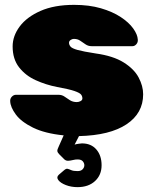

<svg xmlns="http://www.w3.org/2000/svg" viewBox="-20 -550 630 790"><path d="M299 220Q273 220 251 211.5Q229 203 220 191Q211 179 222 169L243 151Q252 143 258 144.5Q264 146 273 150Q282 154 299 154Q313 154 320 146.5Q327 139 327 130Q327 121 320.5 113.5Q314 106 299 106Q290 106 280 108.5Q270 111 261 111.5Q252 112 245 106L224 85Q217 78 216 72Q215 66 222 52L242 7Q164 -1 115.5 -25Q67 -49 45 -79Q23 -109 22 -133Q21 -144 28.5 -152Q36 -160 46 -160H212Q214 -160 216 -160Q218 -160 220 -160Q235 -160 245.5 -152.5Q256 -145 268 -137.5Q280 -130 296 -130Q304 -130 311.5 -134Q319 -138 319 -145Q319 -154 313.5 -161Q308 -168 286.5 -175.5Q265 -183 215 -192Q169 -201 127 -220Q85 -239 58.5 -273Q32 -307 32 -359Q32 -402 61 -441Q90 -480 146.5 -505Q203 -530 285 -530Q347 -530 395 -516Q443 -502 476.5 -480Q510 -458 528 -433Q546 -408 547 -387Q548 -376 541 -368Q534 -360 525 -360H365Q363 -360 361 -360Q359 -360 357 -360Q343 -360 332 -367.5Q321 -375 310 -382.5Q299 -390 284 -390Q277 -390 270.5 -385.5Q264 -381 264 -374Q264 -366 270 -358.5Q276 -351 299 -344.5Q322 -338 374 -330Q446 -320 489 -293Q532 -266 550.5 -231Q569 -196 569 -162Q569 -84 500.5 -38.5Q432 7 305 10L287 45Q293 43 303.5 41.5Q314 40 317 40Q355 40 376.5 65Q398 90 398 130Q398 170 371 195Q344 220 299 220Z"/></svg>

Font: Rubik Black
Style: Regular
Weight: 900
Designer: Hubert and Fischer
Foundry: Hubert and Fischer
Version: Version 2.300;gftools[0.9.30]